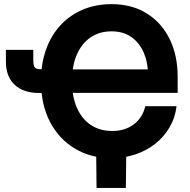

<svg xmlns="http://www.w3.org/2000/svg" viewBox="-20 -759 924 935"><path d="M522.5 11.2Q424.3 11.2 346.7 -34.2Q269 -79.6 224.4 -163.8Q179.7 -248 179.7 -364.3Q179.7 -449.2 204.3 -518.1Q229 -586.9 274.7 -636.2Q320.3 -685.5 383.5 -712.2Q446.8 -738.8 523.4 -738.8Q622.6 -738.8 694.8 -693.6Q767.1 -648.4 806.2 -568.8Q845.2 -489.3 845.2 -385.3V-306.6H276.4V-420.9H733.4L700.7 -397.5Q700.7 -454.1 680.4 -501.7Q660.2 -549.3 620.6 -577.9Q581.1 -606.4 522.9 -606.4Q464.4 -606.4 421.1 -576.9Q377.9 -547.4 354.2 -493.2Q330.6 -439 330.6 -364.3Q330.6 -288.6 354.5 -234.1Q378.4 -179.7 422.4 -150.4Q466.3 -121.1 526.4 -121.1Q558.6 -121.1 585.2 -129.6Q611.8 -138.2 632.6 -154.1Q653.3 -169.9 667.2 -192.1Q681.2 -214.4 687.5 -241.7H839.8Q833 -185.5 805.9 -139.2Q778.8 -92.8 736.3 -59.1Q693.8 -25.4 639.2 -7.1Q584.5 11.2 522.5 11.2ZM8.8 -516.1H142.1V-467.3Q142.1 -447.8 145.5 -437.7Q148.9 -427.7 158.4 -424.6Q168 -421.4 186 -421.4H227.1V-306.2H170.9Q93.8 -306.2 51.3 -346.2Q8.8 -386.2 8.8 -459ZM450.2 156.2 448.2 -31.2H595.2L592.8 156.2Z"/></svg>

Font: Inter 28pt
Style: Bold
Weight: 700
Designer: Rasmus Andersson
Foundry: rsms
Version: Version 4.001;git-66647c0bb